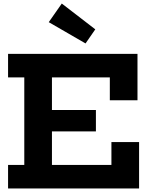

<svg xmlns="http://www.w3.org/2000/svg" viewBox="-20 -1063 852 1083"><path d="M328.5 -1043 517.5 -897.5 462.5 -818 255 -938ZM521 -442.5V-322H199V-442.5ZM608.5 -261.5H764.5V0H25.5V-132.5H117V-626.5H25.5V-759H755.5V-497.5H599.5V-626.5H273V-132.5H608.5Z"/></svg>

Font: Hepta Slab ExtraLight
Style: Bold
Weight: 700
Version: Version 1.102